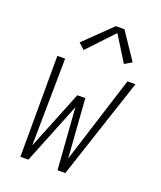

<svg xmlns="http://www.w3.org/2000/svg" viewBox="-139 -840 778 929"><g transform="rotate(20 250.0 -376.0)"><path d="M78 0 79 -520H119L113 -71L235 -374H276L298 -71L440 -520H481L309 0H269L246 -316L119 0ZM189 -590 158 -618 296 -752H340L432 -615L395 -593L314 -723Z"/></g></svg>

Font: Iosevka SS04 XLt Obl
Style: Regular
Weight: 200
Italic angle: -9°
Monospace: yes
Designer: Belleve Invis
Foundry: Belleve Invis
Version: Version 19.0.0; ttfautohint (v1.8.4)